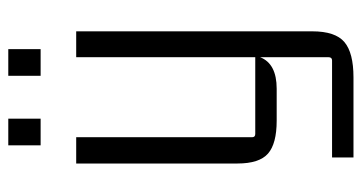

<svg xmlns="http://www.w3.org/2000/svg" viewBox="-230 -468 894 475"><g transform="rotate(-90 217.5 -231.0)"><path d="M161 -578H95V-658H161ZM333 -578H267V-658H333ZM305 143Q313 143 313 134V-35Q297 6 235 6H156Q99 6 74.5 -15.5Q50 -37 50 -91V-490H115V-55Q115 -47 123 -47H313V-490H377V94Q377 151 350.5 173.5Q324 196 263 196H65V143Z"/></g></svg>

Font: Gemunu Libre Light
Style: Regular
Weight: 300
Designer: Puspanada Ekanayake, Sola Matas, Pathum Egodawatta, Kosala Senevirathne
Foundry: mooniak
Version: Version 1.100